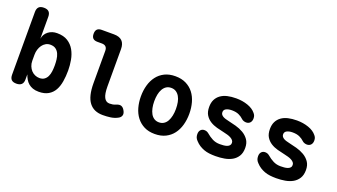

<svg xmlns="http://www.w3.org/2000/svg" viewBox="-63 -1256 3127 1782"><g transform="rotate(20 1500.0 -365.0)"><path d="M134 10Q100 10 84.5 -6Q69 -22 69 -55V-674Q69 -707 85 -723.5Q101 -740 135 -740Q169 -740 185 -723.5Q201 -707 201 -674V-458Q209 -505 245 -532.5Q281 -560 331 -560Q396 -560 437.5 -533.5Q479 -507 502.5 -465Q526 -423 535.5 -371.5Q545 -320 545 -269Q545 -211 536.5 -160Q528 -109 507 -71.5Q486 -34 448.5 -12Q411 10 354 10Q320 10 295 1Q270 -8 252 -23.5Q234 -39 221.5 -60.5Q209 -82 201 -106V-55Q201 -22 184 -6Q167 10 134 10ZM317 -112Q346 -112 365 -125.5Q384 -139 394.5 -161.5Q405 -184 408.5 -212.5Q412 -241 412 -270Q412 -299 408.5 -329Q405 -359 394 -383.5Q383 -408 362.5 -423Q342 -438 308 -438Q284 -438 264 -426.5Q244 -415 230 -395.5Q216 -376 208.5 -351.5Q201 -327 201 -301V-240Q201 -212 210.5 -188.5Q220 -165 235.5 -148Q251 -131 272.5 -121.5Q294 -112 317 -112Z M938 -256Q938 -181 956 -146.5Q974 -112 1009 -112Q1025 -112 1040.5 -114.5Q1056 -117 1072 -124Q1101 -137 1120.5 -129.5Q1140 -122 1153 -98Q1169 -71 1162.5 -50Q1156 -29 1132 -17Q1099 0 1063 5Q1027 10 987 10Q943 10 909.5 -4.5Q876 -19 852.5 -49.5Q829 -80 817.5 -127.5Q806 -175 806 -240V-558Q806 -585 792.5 -598.5Q779 -612 752 -612H709Q679 -612 664.5 -626.5Q650 -641 650 -671Q650 -701 664.5 -715.5Q679 -730 709 -730H830Q884 -730 911 -703Q938 -676 938 -622Z M1500 10Q1439 10 1394.5 -12.5Q1350 -35 1320 -74Q1290 -113 1275.5 -165Q1261 -217 1261 -275Q1261 -334 1275.5 -385.5Q1290 -437 1319.5 -476Q1349 -515 1394 -537.5Q1439 -560 1500 -560Q1561 -560 1606 -537.5Q1651 -515 1680.5 -476.5Q1710 -438 1724.5 -386Q1739 -334 1739 -275Q1739 -217 1724.5 -165Q1710 -113 1680.5 -74Q1651 -35 1606 -12.5Q1561 10 1500 10ZM1500 -105Q1527 -105 1547.5 -118Q1568 -131 1581 -154.5Q1594 -178 1600.5 -209Q1607 -240 1607 -275Q1607 -311 1601 -342Q1595 -373 1581.5 -396Q1568 -419 1548 -432Q1528 -445 1500 -445Q1472 -445 1452 -432Q1432 -419 1418.5 -395.5Q1405 -372 1399 -341Q1393 -310 1393 -275Q1393 -240 1399.5 -209Q1406 -178 1419 -154.5Q1432 -131 1452.5 -118Q1473 -105 1500 -105Z M2100 10Q2067 10 2038.5 6.5Q2010 3 1985.5 -6Q1961 -15 1939 -29Q1917 -43 1898 -64Q1885 -77 1879 -91.5Q1873 -106 1873 -125Q1873 -152 1887 -167Q1901 -182 1923 -182Q1933 -182 1943.5 -179Q1954 -176 1965 -167Q1995 -141 2027.5 -124.5Q2060 -108 2100 -108Q2118 -108 2136 -109.5Q2154 -111 2169 -116Q2184 -121 2193.5 -131Q2203 -141 2203 -157Q2203 -172 2193.5 -183Q2184 -194 2169 -202Q2154 -210 2136 -215Q2118 -220 2100 -224Q2062 -232 2025 -242Q1988 -252 1958 -271Q1928 -290 1909 -320.5Q1890 -351 1890 -400Q1890 -442 1905 -472Q1920 -502 1947.5 -522Q1975 -542 2013.5 -551Q2052 -560 2100 -560Q2162 -560 2215 -541.5Q2268 -523 2296 -488Q2304 -479 2309 -467.5Q2314 -456 2314 -439Q2314 -412 2299.5 -396.5Q2285 -381 2261 -381Q2249 -381 2236 -385.5Q2223 -390 2213 -400Q2197 -416 2169.5 -429Q2142 -442 2100 -442Q2082 -442 2068 -439Q2054 -436 2043.5 -430.5Q2033 -425 2027.5 -416.5Q2022 -408 2022 -396Q2022 -382 2029 -372.5Q2036 -363 2047.5 -356.5Q2059 -350 2073 -346Q2087 -342 2100 -339Q2138 -331 2179.5 -319.5Q2221 -308 2255.5 -288Q2290 -268 2312.5 -236Q2335 -204 2335 -155Q2335 -106 2315 -74Q2295 -42 2262.5 -23.5Q2230 -5 2188 2.5Q2146 10 2100 10Z M2700 10Q2667 10 2638.5 6.5Q2610 3 2585.5 -6Q2561 -15 2539 -29Q2517 -43 2498 -64Q2485 -77 2479 -91.5Q2473 -106 2473 -125Q2473 -152 2487 -167Q2501 -182 2523 -182Q2533 -182 2543.5 -179Q2554 -176 2565 -167Q2595 -141 2627.5 -124.5Q2660 -108 2700 -108Q2718 -108 2736 -109.5Q2754 -111 2769 -116Q2784 -121 2793.5 -131Q2803 -141 2803 -157Q2803 -172 2793.5 -183Q2784 -194 2769 -202Q2754 -210 2736 -215Q2718 -220 2700 -224Q2662 -232 2625 -242Q2588 -252 2558 -271Q2528 -290 2509 -320.5Q2490 -351 2490 -400Q2490 -442 2505 -472Q2520 -502 2547.5 -522Q2575 -542 2613.5 -551Q2652 -560 2700 -560Q2762 -560 2815 -541.5Q2868 -523 2896 -488Q2904 -479 2909 -467.5Q2914 -456 2914 -439Q2914 -412 2899.5 -396.5Q2885 -381 2861 -381Q2849 -381 2836 -385.5Q2823 -390 2813 -400Q2797 -416 2769.5 -429Q2742 -442 2700 -442Q2682 -442 2668 -439Q2654 -436 2643.5 -430.5Q2633 -425 2627.5 -416.5Q2622 -408 2622 -396Q2622 -382 2629 -372.5Q2636 -363 2647.5 -356.5Q2659 -350 2673 -346Q2687 -342 2700 -339Q2738 -331 2779.5 -319.5Q2821 -308 2855.5 -288Q2890 -268 2912.5 -236Q2935 -204 2935 -155Q2935 -106 2915 -74Q2895 -42 2862.5 -23.5Q2830 -5 2788 2.5Q2746 10 2700 10Z"/></g></svg>

Font: Maple Mono Normal NL
Style: Bold
Weight: 700
Monospace: yes
Designer: subframe7536
Version: Version 7.000